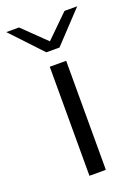

<svg xmlns="http://www.w3.org/2000/svg" viewBox="-159 -723 567 781"><g transform="rotate(-20 124.5 -332.5)"><path d="M-29 -665H26L125 -569L223 -665H278L153 -532H96ZM89 0V-472H160V0Z"/></g></svg>

Font: Coval
Style: ExtraLight
Weight: 250
Foundry: Context Ltd
Version: Version 001.000